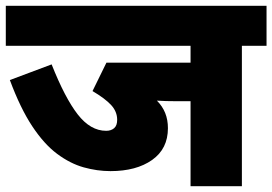

<svg xmlns="http://www.w3.org/2000/svg" viewBox="-20 -642 939 662"><path d="M814 -484V0H637V-293H590Q571 -293 553 -293.5Q535 -294 521 -295Q540 -276 549.5 -252.5Q559 -229 559 -200Q559 -129 504.5 -90.5Q450 -52 361 -52Q315 -52 268.5 -65Q222 -78 177 -111.5Q132 -145 91 -207Q50 -269 14 -366L158 -420Q204 -304 248 -247.5Q292 -191 346 -191Q363 -191 373.5 -200Q384 -209 384 -229Q384 -257 363.5 -279.5Q343 -302 299 -328L347 -426H637V-484H0V-622H899V-484Z"/></svg>

Font: Noto Sans Devanagari UI Black
Style: Regular
Weight: 900
Designer: Jelle Bosma - Monotype Design Team
Foundry: Monotype Imaging Inc.
Version: Version 2.003; ttfautohint (v1.8.4.7-5d5b)